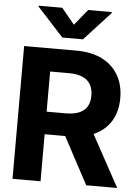

<svg xmlns="http://www.w3.org/2000/svg" viewBox="-62 -1001 748 1048"><g transform="rotate(5 312.0 -477.0)"><path d="M46.9 0V-727.5H333.4Q416.2 -727.5 474.5 -698.2Q532.7 -668.8 563.6 -615.4Q594.5 -561.9 594.5 -489.8Q594.5 -417.4 563.3 -365.2Q532 -313.1 472.8 -285.4Q413.5 -257.8 329.7 -257.8H137.9V-381.4H304.5Q349 -381.4 378.2 -393.6Q407.4 -405.7 421.8 -429.7Q436.1 -453.7 436.1 -489.8Q436.1 -526.2 421.7 -551Q407.2 -575.8 378 -588.6Q348.8 -601.4 304.1 -601.4H200.4V0ZM450.6 0 273.6 -331.2H439.5L620.5 0ZM235.9 -953.9 307.2 -867.2 378.1 -953.9H507.4V-948.6L363.5 -792H250.6L107 -948.6V-953.9Z"/></g></svg>

Font: Inter Tight
Style: Regular
Weight: 400
Designer: Rasmus Andersson
Foundry: rsms
Version: Version 3.002